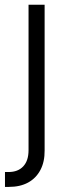

<svg xmlns="http://www.w3.org/2000/svg" viewBox="-35 -562 284 787"><path d="M82 -542.5H147.9V54.7Q148.4 101.1 130.6 134.8Q112.8 168.5 80.1 186.3Q47.4 204.1 1.5 204.1H-14.6V143.1H0Q38.6 143.1 60.3 119.9Q82 96.7 82 53.7Z"/></svg>

Font: Inter 16pt Light
Style: Regular
Weight: 300
Version: Version 4.001;git-66647c0bb